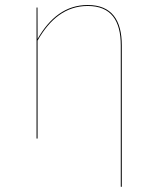

<svg xmlns="http://www.w3.org/2000/svg" viewBox="-20 -547 620 758"><path d="M326.4 -527.2C239.5 -527.2 176 -476.5 128.3 -393.2L128 -517.2H124.3V0H128.3V-386.7C176.3 -471.6 239.7 -523.4 326.3 -523.4C418.9 -523.4 456.8 -465.5 456.8 -367.9V190.2L460.8 190.6V-368.1C460.8 -467.4 421.3 -527.2 326.4 -527.2Z"/></svg>

Font: Fira Sans Four
Style: Regular
Weight: 100
Designer: Carrois Corporate & Edenspiekermann AG
Foundry: Carrois Corporate GbR & Edenspiekermann AG
Version: Version 4.203;PS 004.203;hotconv 1.0.88;makeotf.lib2.5.64775